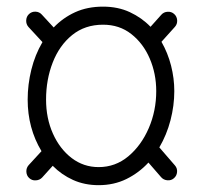

<svg xmlns="http://www.w3.org/2000/svg" viewBox="-20 -536 606 576"><path d="M502 -1.5Q493.7 5.9 482.2 4.9Q470.7 3.9 463.4 -4.4L425.3 -48.3Q397 -17.6 359.4 1Q321.8 19.5 275.9 19.5Q233.9 19.5 199.2 3.9Q164.6 -11.7 138.2 -38.6L106.4 -3.4Q99.1 4.4 87.4 5.1Q75.7 5.9 67.4 -2Q59.6 -9.3 59.1 -20.8Q58.6 -32.2 65.9 -40.5L104.5 -82.5Q63 -151.4 63 -237.3Q63 -282.2 74 -326.9Q85 -371.6 107.4 -409.7L65.4 -455.1Q58.1 -463.4 58.6 -474.9Q59.1 -486.3 66.9 -493.7Q75.2 -501.5 86.7 -501Q98.1 -500.5 105.5 -492.2L141.1 -453.6Q168.5 -482.4 205.3 -499.3Q242.2 -516.1 289.1 -516.1Q334 -516.1 369.6 -499.5Q405.3 -482.9 431.6 -455.6L463.9 -491.7Q471.2 -500 482.7 -500.7Q494.1 -501.5 502.4 -494.1Q510.7 -486.8 511.5 -475.3Q512.2 -463.9 504.9 -455.6L464.4 -410.6Q483.4 -377.4 493.2 -339.1Q502.9 -300.8 502.9 -262.7Q502.9 -219.2 491.5 -175.3Q480 -131.3 458 -93.8L504.9 -39.6Q512.2 -31.2 511.2 -20Q510.3 -8.8 502 -1.5ZM289.1 -461.9Q234.9 -461.9 196.5 -430.9Q158.2 -399.9 138.2 -348.6Q118.2 -297.4 118.2 -237.3Q118.2 -181.2 138.7 -135.3Q159.2 -89.4 194.8 -62Q230.5 -34.7 275.9 -34.7Q326.2 -34.7 365 -67.1Q403.8 -99.6 426.3 -151.6Q448.7 -203.6 448.7 -262.7Q448.7 -314.9 429.2 -360.4Q409.7 -405.8 374 -433.8Q338.4 -461.9 289.1 -461.9Z"/></svg>

Font: Mikhak Light
Style: Regular
Weight: 300
Designer: Amin Abedi
Version: Version 3.3